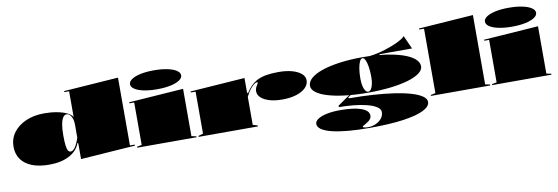

<svg xmlns="http://www.w3.org/2000/svg" viewBox="-65 -1259 5748 1977"><g transform="rotate(-10 2809.5 -270.0)"><path d="M1208 -745V-36H1258V-25L688 15V-148L680 -156Q667 -116 638.5 -84.5Q610 -53 568 -30.5Q526 -8 473 3.5Q420 15 357 15Q252 15 178 -14Q104 -43 64.5 -98Q25 -153 25 -230Q25 -314 72.5 -378Q120 -442 203.5 -478.5Q287 -515 395 -515Q466 -515 527 -503.5Q588 -492 630.5 -472Q673 -452 688 -425V-694H638V-705ZM622 -465Q597 -465 581 -438.5Q565 -412 557.5 -365.5Q550 -319 550 -260Q550 -186 555.5 -147Q561 -108 571.5 -94Q582 -80 598 -80Q610 -80 621.5 -88.5Q633 -97 644.5 -113.5Q656 -130 667 -154Q678 -178 688 -209V-341Q688 -374 682 -397.5Q676 -421 666 -436Q656 -451 644.5 -458Q633 -465 622 -465Z M1584 -557Q1506 -557 1446 -569.5Q1386 -582 1352 -604.5Q1318 -627 1318 -656Q1318 -685 1352 -707.5Q1386 -730 1446 -742.5Q1506 -755 1584 -755Q1663 -755 1723.5 -742.5Q1784 -730 1818.5 -707.5Q1853 -685 1853 -656Q1853 -627 1818.5 -604.5Q1784 -582 1723.5 -569.5Q1663 -557 1584 -557ZM1278 0V-10L1328 -20V-464H1278V-475L1848 -515V-20L1898 -10V0Z M1920 0V-10L1970 -25V-464H1920V-475L2490 -515V-362L2498 -354Q2524 -395 2551.5 -423.5Q2579 -452 2613 -471Q2657 -495 2713 -505Q2769 -515 2846 -515Q2926 -515 2986.5 -498Q3047 -481 3081.5 -451Q3116 -421 3116 -382Q3116 -337 3080.5 -302.5Q3045 -268 2982 -248.5Q2919 -229 2837 -229Q2760 -229 2703 -246Q2646 -263 2615 -292.5Q2584 -322 2584 -359Q2584 -381 2592 -398Q2600 -415 2608 -427Q2616 -439 2616 -445Q2616 -450 2609 -450Q2596 -450 2578 -436.5Q2560 -423 2541 -400Q2527 -383 2514 -362Q2501 -341 2490 -318V-25L2540 -10V0Z M3669 215Q3543 215 3444.5 206Q3346 197 3277 179.5Q3208 162 3172 137Q3136 112 3136 80Q3136 51 3169.5 29Q3203 7 3262.5 -5.5Q3322 -18 3399 -18Q3546 -18 3623 10.5Q3700 39 3700 91Q3700 110 3690 124Q3680 138 3665.5 148.5Q3651 159 3636.5 167Q3622 175 3612 181Q3602 187 3602 192Q3602 195 3609 198Q3616 201 3628 203Q3640 205 3655 205Q3700 205 3738 187.5Q3776 170 3799 141Q3822 112 3822 76Q3822 43 3784 19Q3746 -5 3683.5 -20.5Q3621 -36 3545.5 -43.5Q3470 -51 3395 -51V-66L3531 -161L3540 -155L3506 -132L3516 -122Q3644 -122 3761.5 -114.5Q3879 -107 3979 -92.5Q4079 -78 4153 -56.5Q4227 -35 4268 -7Q4309 21 4309 55Q4309 103 4236.5 139Q4164 175 4022 195Q3880 215 3669 215ZM3716 -145Q3589 -145 3483.5 -157.5Q3378 -170 3301 -193Q3224 -216 3182 -248Q3140 -280 3140 -318Q3140 -362 3182.5 -398Q3225 -434 3302.5 -460Q3380 -486 3486.5 -500.5Q3593 -515 3721 -515Q3849 -515 3955.5 -500.5Q4062 -486 4139.5 -460Q4217 -434 4259.5 -398Q4302 -362 4302 -318Q4302 -280 4259 -248Q4216 -216 4138 -193Q4060 -170 3952.5 -157.5Q3845 -145 3716 -145ZM3721 -155Q3738 -155 3750.5 -173Q3763 -191 3770.5 -223.5Q3778 -256 3778 -298Q3778 -359 3770.5 -405.5Q3763 -452 3750.5 -478.5Q3738 -505 3721 -505Q3705 -505 3692 -478.5Q3679 -452 3671.5 -405.5Q3664 -359 3664 -298Q3664 -256 3671.5 -223.5Q3679 -191 3692 -173Q3705 -155 3721 -155ZM3901 -495 3724 -509Q3782 -509 3843.5 -520Q3905 -531 3962 -549Q4019 -567 4066 -587Q4113 -607 4143 -625.5Q4173 -644 4179 -656L4242 -515H3901Z M4919 -20 4969 -10V0H4349V-10L4399 -20V-694H4349V-705L4919 -745Z M5295 -557Q5217 -557 5157 -569.5Q5097 -582 5063 -604.5Q5029 -627 5029 -656Q5029 -685 5063 -707.5Q5097 -730 5157 -742.5Q5217 -755 5295 -755Q5374 -755 5434.5 -742.5Q5495 -730 5529.5 -707.5Q5564 -685 5564 -656Q5564 -627 5529.5 -604.5Q5495 -582 5434.5 -569.5Q5374 -557 5295 -557ZM4989 0V-10L5039 -20V-464H4989V-475L5559 -515V-20L5609 -10V0Z"/></g></svg>

Font: Kalnia Expanded
Style: Bold
Weight: 700
Width: 7
Designer: Frida Medrano
Foundry: Frida Medrano
Version: Version 1.105